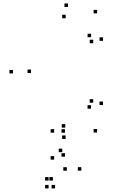

<svg xmlns="http://www.w3.org/2000/svg" viewBox="-20 -772 660 1097"><path d="M534.8 -15V-35H514.8V-15ZM568.5 -171.8V-191.8H548.5V-171.8ZM512.5 -185.3V-205.3H492.5V-185.3ZM500.2 -151V-171H480.2V-151ZM352.8 -42.8V-62.8H332.8V-42.8ZM157.2 -354.7V-374.7H137.2V-354.7ZM355.3 -667.7V-687.7H335.3V-667.7ZM500.5 -559.3V-579.3H480.5V-559.3ZM512.7 -525V-545H492.7V-525ZM568.7 -538.7V-558.7H548.7V-538.7ZM535 -695.5V-715.5H515V-695.5ZM368.3 -732.2V-752.2H348.3V-732.2ZM54 -352.5V-372.5H34V-352.5ZM355 21.8V1.8H335V21.8ZM294.7 304.5V284.5H274.7V304.5ZM444.7 203V183H424.7V203ZM335.8 97.3V77.3H315.8V97.3ZM351.3 123.3V103.3H331.3V123.3ZM351.3 -14V-34H331.3V-14ZM289.3 -14V-34H269.3V-14ZM289.3 140V120H269.3V140ZM361.7 203.3V183.3H341.7V203.3ZM282.2 259.7V239.7H262.2V259.7ZM257.7 259.7V239.7H237.7V259.7ZM257.7 304.5V284.5H237.7V304.5Z"/></svg>

Font: Monaspace Xenon Dots Var
Style: Regular
Weight: 400
Designer: Riley Cran and the Lettermatic Team
Version: Version 1.100 (Monaspace Xenon Dots)